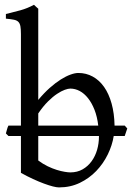

<svg xmlns="http://www.w3.org/2000/svg" viewBox="-20 -777 558 811"><path d="M141.6 -246.6H395Q390.6 -284.2 379.2 -313.2Q367.7 -342.3 351.8 -362.3Q335.9 -382.3 316.7 -392.6Q297.4 -402.8 276.9 -402.8Q268.1 -402.8 253.7 -397.7Q239.3 -392.6 221.2 -380.6Q203.1 -368.7 182.6 -348.4Q162.1 -328.1 141.6 -297.9ZM397.9 -202.6H141.6V-99.1Q161.1 -84.5 181.4 -74.7Q201.7 -64.9 220 -59.3Q238.3 -53.7 253.2 -51.3Q268.1 -48.8 276.9 -48.8Q306.6 -48.8 329.1 -61.8Q351.6 -74.7 366.9 -95.9Q382.3 -117.2 390.1 -144Q397.9 -170.9 397.9 -199.2ZM506.8 -202.6H460.4Q454.1 -163.1 435.1 -124.3Q416 -85.4 386.5 -54.7Q356.9 -23.9 317.1 -4.6Q277.3 14.6 229 14.6Q219.7 14.6 203.4 10.5Q187 6.3 165.8 -1.5Q144.5 -9.3 119.6 -20.8Q94.7 -32.2 68.4 -46.9V-202.6H15.6L4.9 -213.4Q7.3 -221.2 9.5 -230Q11.7 -238.8 15.6 -246.6H68.4V-632.8Q68.4 -653.8 66.2 -666Q64 -678.2 57.4 -684.8Q50.8 -691.4 38.1 -693.8Q25.4 -696.3 4.9 -698.2V-717.8Q37.1 -725.6 66.4 -733.6Q95.7 -741.7 123.5 -756.8Q127.4 -752.9 132.8 -748Q138.2 -743.2 141.6 -740.2V-355Q166 -384.3 190.2 -405.8Q214.4 -427.2 236.6 -441.2Q258.8 -455.1 277.8 -461.9Q296.9 -468.8 311 -468.8Q343.8 -468.8 371.6 -453.6Q399.4 -438.5 419.7 -409.7Q439.9 -380.9 451.4 -339.6Q462.9 -298.3 463.9 -246.6H506.8L517.6 -234.4Z"/></svg>

Font: Gentium Plus Am
Style: Regular
Weight: 400
Designer: J. Victor Gaultney, Annie Olsen, Iska Routamaa, Becca Hirsbrunner
Foundry: SIL International
Version: Version 5.000